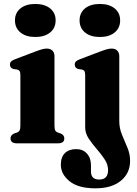

<svg xmlns="http://www.w3.org/2000/svg" viewBox="-20 -742 711 994"><path d="M162.5 -550.5Q114.5 -550.5 86 -573.8Q57.5 -597 57.5 -636.5Q57.5 -675.5 86 -698.5Q114.5 -721.5 162.5 -721.5Q211 -721.5 239.5 -698.5Q268 -675.5 268 -636.5Q268 -597 239.5 -573.8Q211 -550.5 162.5 -550.5ZM262 -451.5V-93.5Q262 -75 265.8 -67.2Q269.5 -59.5 278 -56.5L292.5 -51.5Q313 -43.5 313 -25.5Q313 0 280 0H67.5Q34.5 0 34.5 -25.5Q34.5 -43 54.5 -51.5L70 -56.5Q78 -60 81.8 -67.5Q85.5 -75 85.5 -93V-353Q85.5 -367.5 81.5 -373.8Q77.5 -380 68.5 -382L50 -384.5Q31.5 -390 31.5 -407Q31.5 -417.5 37.2 -423.5Q43 -429.5 58.5 -435.5L160 -474Q183.5 -483 197.2 -486.8Q211 -490.5 221 -490.5Q241.5 -490.5 251.8 -479.5Q262 -468.5 262 -451.5ZM497 -550.5Q448.5 -550.5 420.2 -573.8Q392 -597 392 -636.5Q392 -675.5 420.2 -698.5Q448.5 -721.5 497 -721.5Q545 -721.5 573.5 -698.5Q602 -675.5 602 -636.5Q602 -597 573.5 -573.8Q545 -550.5 497 -550.5ZM597.5 -115Q597.5 -78 611.5 -44.5Q625.5 -11 639.5 22Q653.5 55 653.5 90.5Q653.5 155 605.5 194Q557.5 233 474.5 233Q385 233 340 196.2Q295 159.5 295 111Q295 70.5 316.5 50.2Q338 30 374.5 30Q409.5 30 430.2 53.2Q451 76.5 451 113.5V146Q451 187.5 493.5 187.5Q539.5 187.5 539.5 138.5Q539.5 110 521.8 83Q504 56 480.5 29.2Q457 2.5 439 -25Q421 -52.5 421 -82.5V-353Q421 -367.5 417 -373.8Q413 -380 404 -382L385.5 -384.5Q367 -390 367 -407Q367 -417.5 372.8 -423.5Q378.5 -429.5 394 -435.5L495.5 -474Q519.5 -483 533.2 -486.8Q547 -490.5 557.5 -490.5Q577.5 -490.5 587.5 -479.5Q597.5 -468.5 597.5 -451.5Z"/></svg>

Font: Fraunces 9pt
Style: Bold
Weight: 700
Version: Version 1.000;[b76b70a41]